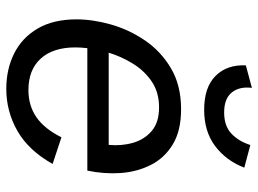

<svg xmlns="http://www.w3.org/2000/svg" viewBox="-124 -678 814 605"><g transform="rotate(90 282.5 -375.0)"><path d="M259.3 11.7Q198.2 11.7 148.4 -12.9Q98.6 -37.6 69.6 -86.9Q40.5 -136.2 40.5 -209.5Q40.5 -260.7 56.6 -317.9Q72.8 -375 106.9 -425.3Q141.1 -475.6 194.8 -507.3Q248.5 -539.1 323.7 -539.1Q391.1 -539.1 434.1 -513.2Q477.1 -487.3 499 -444.1Q521 -400.9 524.7 -348.6Q528.3 -296.4 517.1 -243.7H131.3Q128.9 -223.6 128.9 -205.6Q128.9 -135.7 164.1 -96.9Q199.2 -58.1 263.2 -58.1Q312.5 -58.1 348.9 -83.3Q385.3 -108.4 412.1 -162.1L496.1 -134.3Q453.6 -58.6 392.1 -23.4Q330.6 11.7 259.3 11.7ZM317.9 -469.7Q270.5 -469.7 236.6 -446.8Q202.6 -423.8 180.2 -387.5Q157.7 -351.1 145.5 -311H436Q439.9 -350.6 429.7 -387Q419.4 -423.3 392.3 -446.5Q365.2 -469.7 317.9 -469.7ZM325.2 -611.8Q254.4 -611.8 218.5 -647.9Q182.6 -684.1 185.5 -743.2L256.3 -762.2Q251.5 -722.7 271 -698.7Q290.5 -674.8 334 -674.8Q376 -674.8 400.1 -697.3Q424.3 -719.7 436.5 -757.3L507.8 -738.3Q485.8 -681.2 439.9 -646.5Q394 -611.8 325.2 -611.8Z"/></g></svg>

Font: Schibsted Grotesk
Style: Italic
Weight: 400
Italic angle: -12°
Designer: Bakken & Baeck AS, Henrik Kongsvoll
Foundry: Schibsted ASA
Version: Version 1.100; ttfautohint (v1.8.4.7-5d5b);gftools[0.9.25]